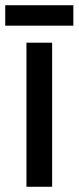

<svg xmlns="http://www.w3.org/2000/svg" viewBox="-38 -713 300 733"><path d="M0 0ZM63 0H161V-550H63ZM-18 -615H242V-693H-18Z"/></svg>

Font: Cambay Devanagari
Style: Regular
Weight: 700
Designer: Pooja Saxena
Foundry: Pooja Saxena
Version: Version 1.095;PS 001.095;hotconv 1.0.70;makeotf.lib2.5.58329